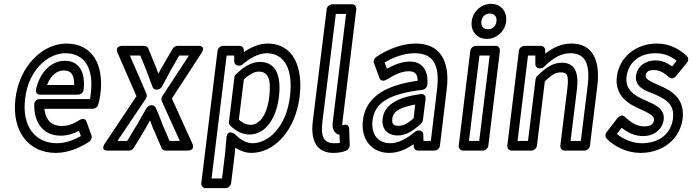

<svg xmlns="http://www.w3.org/2000/svg" viewBox="-20 -753 3576 992"><path d="M110 -245C128 -395 231 -478 317 -478C418 -478 465 -400 449 -270C448 -260 447 -248 445 -241H185C174 -241 157 -234 157 -213C155 -115 207 -52 293 -52C327 -52 360 -62 388 -77L398 -50C359 -28 316 -13 274 -13C167 -13 91 -94 110 -245ZM60 -245C39 -72 130 37 268 37C330 37 391 12 441 -21C450 -27 457 -41 453 -52L427 -124C418 -148 398 -137 391 -133C359 -112 331 -102 299 -102C249 -102 216 -130 209 -191H460C471 -191 483 -199 487 -211C492 -226 496 -247 499 -270C517 -414 461 -528 323 -528C202 -528 81 -415 60 -245ZM187 -264H384C399 -264 411 -278 412 -289C422 -372 394 -439 315 -439C246 -439 187 -382 166 -292C164 -282 166 -264 187 -264ZM223 -314C243 -367 277 -389 309 -389C346 -389 364 -369 363 -314Z M587 -25 734 -244C739 -252 740 -261 737 -268L651 -466H705L737 -387C747 -359 758 -331 768 -304C771 -295 779 -290 788 -290H792C802 -290 812 -297 817 -306C831 -332 847 -362 861 -388L906 -466H956L818 -255C813 -247 813 -237 816 -230L909 -25H856L820 -109C809 -139 797 -168 785 -196C782 -204 773 -209 765 -209H761C751 -209 741 -202 737 -194C721 -167 703 -136 687 -107L637 -25ZM522 -12C495 29 539 25 539 25H647C656 25 666 20 671 11L730 -86L731 -87C739 -102 746 -116 755 -131C760 -117 767 -101 772 -86L773 -85L815 12C818 19 826 25 835 25H947C994 25 973 -13 973 -13L868 -244L1021 -479C1047 -520 1003 -516 1003 -516H896C888 -516 877 -510 872 -501L818 -408L817 -407C811 -395 805 -386 798 -372C794 -384 789 -397 785 -409L784 -410L746 -503C743 -510 735 -516 726 -516H614C568 -516 588 -479 588 -479L685 -256Z M1150 -41 1143 40 1127 169H1073L1151 -466H1190V-436C1190 -424 1201 -414 1213 -414H1216C1223 -414 1230 -417 1234 -421C1273 -454 1318 -478 1357 -478C1447 -478 1496 -400 1478 -253C1458 -93 1364 -13 1285 -13C1255 -13 1223 -29 1194 -60C1194 -60 1154 -90 1150 -41ZM1195 10C1219 26 1249 37 1279 37C1396 37 1506 -77 1528 -253C1547 -410 1493 -528 1363 -528C1319 -528 1277 -509 1240 -484V-494C1240 -506 1230 -516 1218 -516H1132C1121 -516 1106 -506 1104 -491L1020 194C1019 205 1027 219 1042 219H1146C1157 219 1172 209 1174 194L1193 40ZM1168 -106C1200 -73 1236 -58 1269 -58C1349 -58 1407 -137 1421 -252C1433 -351 1412 -433 1323 -433C1280 -433 1241 -409 1200 -370C1195 -365 1192 -359 1191 -353L1163 -124C1162 -117 1164 -110 1168 -106ZM1214 -135 1240 -343C1273 -372 1296 -383 1317 -383C1362 -383 1383 -349 1371 -252C1358 -145 1312 -108 1275 -108C1258 -108 1237 -114 1214 -135Z M1646 -126 1715 -681H1768L1699 -120C1695 -88 1707 -61 1734 -57L1736 -15C1727 -13 1719 -13 1708 -13C1653 -13 1636 -45 1646 -126ZM1596 -126C1585 -37 1609 37 1702 37C1729 37 1751 33 1769 25C1779 20 1787 9 1787 -2L1784 -88C1783 -108 1767 -111 1756 -108C1753 -107 1750 -107 1749 -107C1749 -108 1748 -113 1749 -120L1821 -706C1822 -717 1814 -731 1799 -731H1696C1685 -731 1670 -721 1668 -706Z M1905 -132C1916 -218 1981 -267 2163 -289C2176 -291 2187 -302 2188 -314C2194 -371 2175 -435 2097 -435C2055 -435 2014 -417 1979 -398L1967 -430C2013 -457 2067 -478 2122 -478C2216 -478 2254 -421 2238 -291L2206 -25H2168L2167 -58C2167 -70 2157 -79 2145 -79H2142C2136 -79 2128 -75 2124 -72C2082 -37 2039 -13 1997 -13C1934 -13 1896 -57 1905 -132ZM1855 -132C1843 -35 1899 37 1991 37C2037 37 2078 19 2117 -8L2118 4C2118 16 2128 25 2140 25H2225C2236 25 2251 15 2253 0L2288 -291C2306 -435 2256 -528 2128 -528C2051 -528 1979 -495 1924 -459C1914 -452 1908 -439 1912 -428L1940 -351C1947 -331 1967 -335 1976 -341C2017 -366 2055 -385 2091 -385C2126 -385 2137 -369 2138 -336C1969 -312 1870 -251 1855 -132ZM1957 -141C1950 -83 1986 -53 2034 -53C2081 -53 2118 -80 2156 -115C2161 -120 2164 -127 2165 -132L2179 -242C2180 -252 2176 -270 2153 -267C2030 -250 1966 -210 1957 -141ZM2007 -141C2010 -168 2028 -195 2125 -213L2117 -142C2087 -115 2064 -103 2040 -103C2014 -103 2003 -111 2007 -141Z M2501 -602C2478 -602 2464 -617 2467 -642C2470 -668 2488 -683 2511 -683C2534 -683 2548 -668 2545 -642C2542 -617 2524 -602 2501 -602ZM2495 -552C2546 -552 2589 -591 2595 -642C2601 -694 2568 -733 2517 -733C2466 -733 2423 -694 2417 -642C2411 -591 2445 -552 2495 -552ZM2403 -25 2457 -466H2510L2456 -25ZM2350 0C2349 11 2357 25 2372 25H2475C2486 25 2501 15 2503 0L2563 -491C2564 -502 2557 -516 2542 -516H2438C2427 -516 2412 -506 2410 -491Z M2654 -25 2708 -466H2746V-422C2746 -409 2756 -400 2768 -400H2771C2778 -400 2786 -403 2791 -408C2834 -450 2876 -478 2926 -478C3001 -478 3031 -428 3016 -308L2981 -25H2928L2961 -293C2971 -377 2951 -429 2883 -429C2833 -429 2797 -400 2755 -360C2750 -355 2748 -349 2747 -343L2708 -25ZM2601 0C2600 11 2608 25 2623 25H2726C2737 25 2752 15 2754 0L2795 -333C2831 -367 2851 -379 2877 -379C2907 -379 2921 -371 2911 -293L2875 0C2874 11 2882 25 2897 25H3000C3011 25 3026 15 3028 0L3066 -308C3082 -436 3046 -528 2932 -528C2880 -528 2836 -506 2797 -476V-494C2797 -505 2788 -516 2775 -516H2689C2678 -516 2663 -506 2661 -491Z M3167 -61 3192 -93C3224 -67 3259 -50 3303 -50C3361 -50 3403 -86 3409 -134C3417 -197 3350 -218 3311 -236C3256 -260 3209 -291 3217 -356C3226 -428 3280 -478 3368 -478C3413 -478 3449 -461 3476 -439L3453 -410C3428 -428 3400 -441 3366 -441C3312 -441 3272 -408 3266 -362C3258 -300 3323 -282 3362 -266C3419 -241 3466 -216 3457 -140C3448 -70 3395 -13 3295 -13C3249 -13 3201 -33 3167 -61ZM3114 -70C3106 -60 3106 -45 3114 -37C3156 6 3221 37 3289 37C3412 37 3495 -42 3507 -140C3520 -248 3443 -287 3386 -312C3334 -334 3314 -346 3316 -362C3318 -378 3325 -391 3359 -391C3386 -391 3410 -378 3436 -355C3450 -342 3466 -351 3473 -360L3530 -430C3538 -439 3538 -454 3529 -463C3494 -496 3443 -528 3374 -528C3264 -528 3179 -456 3167 -356C3155 -257 3230 -214 3286 -190C3336 -168 3361 -153 3359 -134C3357 -114 3346 -100 3309 -100C3272 -100 3243 -117 3209 -149C3194 -164 3178 -152 3171 -144Z"/></svg>

Font: Falling Sky
Style: CondOuObl
Weight: 400
Designer: Paul D. Hunt
Foundry: Adobe Systems Incorporated
Version: Version 1.02